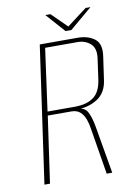

<svg xmlns="http://www.w3.org/2000/svg" viewBox="-82 -763 573 817"><g transform="rotate(-10 205.0 -355.0)"><path d="M43 0 127 -591H291Q335 -591 363.5 -569.5Q392 -548 384 -494L370 -396Q363 -341 324.5 -316Q286 -291 234 -291L235 -293Q267 -294 280 -271.5Q293 -249 301 -203L336 0H312L279 -201Q276 -222 269 -241.5Q262 -261 248 -274Q234 -287 209 -287H108L67 0ZM110 -304H228Q280 -304 310 -326.5Q340 -349 347 -404L359 -490Q365 -533 342.5 -553Q320 -573 287 -573H147ZM245 -628 172 -710H194L260 -645L346 -710H367L270 -628Z"/></g></svg>

Font: Alumni Sans Thin
Style: Italic
Weight: 100
Italic angle: -8°
Designer: Robert E. Leuschke
Foundry: Robert E. Leuschke
Version: Version 1.016